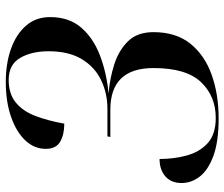

<svg xmlns="http://www.w3.org/2000/svg" viewBox="-76 -688 775 663"><g transform="rotate(-90 311.5 -356.5)"><path d="M234 11Q154 11 105 -7Q56 -25 33.5 -54Q11 -83 11 -117Q11 -153 34 -173Q57 -193 94 -193Q94 -144 106 -99.5Q118 -55 148.5 -27Q179 1 236 1Q311 1 359.5 -50Q408 -101 408 -214Q408 -363 264 -363H170L172 -373H266Q321 -373 366.5 -395Q412 -417 439 -462Q466 -507 466 -576Q466 -635 443 -674.5Q420 -714 367 -714Q319 -714 289 -689.5Q259 -665 242.5 -621.5Q226 -578 216 -522Q179 -522 154 -536Q129 -550 129 -586Q129 -626 158.5 -657Q188 -688 240 -706Q292 -724 360 -724Q424 -724 474.5 -706Q525 -688 554.5 -654Q584 -620 584 -571Q584 -506 548 -464Q512 -422 452 -399Q392 -376 320 -369Q372 -365 420.5 -349.5Q469 -334 500.5 -302Q532 -270 532 -214Q532 -136 492 -86.5Q452 -37 384.5 -13Q317 11 234 11Z"/></g></svg>

Font: Noto Serif Display Medium
Style: Italic
Weight: 500
Italic angle: -12°
Designer: Monotype Design Team
Foundry: Monotype Imaging Inc.
Version: Version 2.009